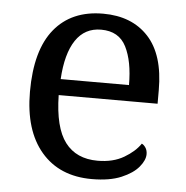

<svg xmlns="http://www.w3.org/2000/svg" viewBox="-45 -590 625 644"><g transform="rotate(5 267.5 -268.0)"><path d="M287 10Q178 10 116.5 -62Q55 -134 55 -264Q55 -404 113 -475Q171 -546 277 -546Q374 -546 429.5 -486Q485 -426 485 -307V-261H152Q154 -152 191.5 -102.5Q229 -53 301 -53Q353 -53 389.5 -74.5Q426 -96 444 -123Q451 -120 457 -111Q463 -102 463 -89Q463 -69 444 -46Q425 -23 386 -6.5Q347 10 287 10ZM384 -315Q384 -395 359.5 -443.5Q335 -492 275 -492Q220 -492 189.5 -446.5Q159 -401 154 -315Z"/></g></svg>

Font: Noto Serif Myanmar
Style: Regular
Weight: 400
Designer: Ben Mitchell and the Monotype Design Team
Foundry: Monotype Imaging Inc.
Version: Version 2.106